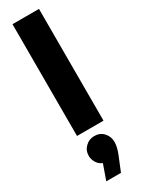

<svg xmlns="http://www.w3.org/2000/svg" viewBox="-268 -755 806 1086"><g transform="rotate(-30 135.0 -212.5)"><path d="M50 0V-730H223V0ZM65 305 100 206Q77 197 64 175.5Q51 154 51 132Q51 96 75.5 72.5Q100 49 133 49Q171 49 194 74.5Q217 100 217 135Q217 169 198 214L161 305Z"/></g></svg>

Font: MuseoModerno Thin ExtraBold
Style: Regular
Weight: 800
Version: Version 1.002